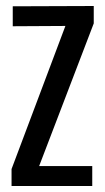

<svg xmlns="http://www.w3.org/2000/svg" viewBox="-20 -620 350 640"><path d="M18.5 0V-56.5L198 -533.5L22.5 -532.5V-599L292.5 -600V-542L110.5 -66.5H287.5V0Z"/></svg>

Font: Big Shoulders Display Thin SemiBold
Style: Regular
Weight: 600
Version: Version 2.002